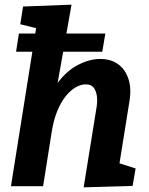

<svg xmlns="http://www.w3.org/2000/svg" viewBox="-20 -799 641 824"><path d="M339 5 393 -330Q399 -361 396 -385Q393 -409 382 -423Q371 -437 348 -437Q327 -437 304.5 -424Q282 -411 261.5 -385.5Q241 -360 225 -320.5Q209 -281 201 -227L165 0H27L138 -697L155 -673L67 -695L79 -771L287 -779L214 -368L162 -292Q183 -382 223.5 -438Q264 -494 314 -520Q364 -546 410 -546Q456 -546 487 -523.5Q518 -501 531.5 -459.5Q545 -418 535 -361L489 -74L430 -118L562 -76L549 -1ZM49 -577 61 -655H432L419 -577Z"/></svg>

Font: Bitter Thin
Style: Bold Italic
Weight: 700
Italic angle: -9°
Version: Version 3.021